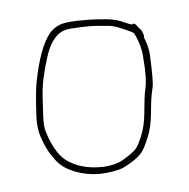

<svg xmlns="http://www.w3.org/2000/svg" viewBox="-67 -670 670 681"><g transform="rotate(-10 268.0 -329.0)"><path d="M462 -428C462 -380.2 457.8 -344.1 449.3 -319.8C444.9 -307 439 -279.8 431.5 -238C426.5 -210 418.5 -185.2 407.5 -163.5C396.5 -141.8 387.3 -127.3 380 -120C372.7 -112.7 357.3 -103.1 334 -91.3C310.7 -79.4 282.7 -74.7 250 -77C198.7 -81 157.3 -97.3 126 -126C104 -148 87.5 -183.3 76.7 -231.8C73.1 -247.6 73.2 -268.2 77 -293.5C78.3 -302.5 81.8 -326 87.4 -363.9C93 -401.9 107.5 -448.2 131 -503C152.4 -550.6 179.8 -576 213 -579C220.3 -579.7 236.2 -579.5 260.5 -578.5C284.9 -577.5 305.4 -575.5 322 -572.5C331.3 -570.8 343.4 -568.8 358.2 -566.3C372.9 -563.9 390.1 -557.1 409.5 -546C416.5 -542 422.8 -538.5 428.5 -535.5C434.2 -532.5 439.7 -529 445 -525C458.2 -492 463.9 -459.7 462 -428ZM477 -503C478.3 -506.3 478.7 -509 478 -511C476.4 -524 472 -533.7 465 -540L458 -551C454 -558.3 448.7 -560 442 -556C434.7 -560 427.3 -563.7 420 -567C402 -578.4 380.4 -586.3 355 -590.5C345 -592.2 333.3 -594.1 319.9 -596.3C306.4 -598.4 284.7 -600.6 254.7 -602.8C238.6 -603.9 224 -604 211 -603C188.9 -601.5 169.6 -593.2 153 -578C123.1 -548.1 96.6 -492 73.4 -409.6C67.7 -389.2 60.9 -351.4 53 -296C49.1 -268.9 49.5 -244.9 54 -224C61.5 -189.6 72.8 -160.6 88 -137C98.6 -117.1 114.3 -100.7 135 -88C185.5 -56.9 244 -46.8 310.5 -57.5C320.8 -59.2 335.7 -64.8 355 -74.5C374.3 -84.2 388.3 -93.7 397 -103C405.7 -112.3 416.2 -128.8 428.5 -152.5C440.8 -176.2 450 -205.3 456 -239.8C461.9 -274.3 468.6 -301.7 476 -322C480.9 -335.4 484.6 -374.6 487.2 -439.5C487.9 -459.2 484.6 -480.3 477 -503Z"/></g></svg>

Font: Proton
Style: SeBd
Weight: 500
Version: Version 1.017